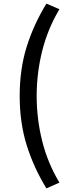

<svg xmlns="http://www.w3.org/2000/svg" viewBox="-20 -844 395 1063"><path d="M237 199Q167 85 128 -39.5Q89 -164 89 -313Q89 -462 128 -586Q167 -710 237 -824L309 -793Q244 -684 213.5 -561.5Q183 -439 183 -313Q183 -186 213.5 -63.5Q244 59 309 167Z"/></svg>

Font: Kinto Sans Med
Style: Regular
Weight: 500
Designer: Authors: Ryoko NISHIZUKA  (kana & ideographs); Paul D. Hunt (Latin, Greek & Cyrillic); Wenlong ZHANG  (bopomofo); Sandol
Foundry: Adobe Systems Incorporated, ookami Inc.
Version: Version 0.001